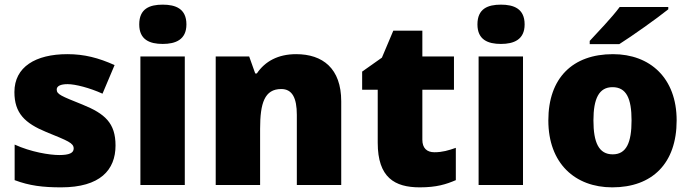

<svg xmlns="http://www.w3.org/2000/svg" viewBox="-20 -796 2974 826"><path d="M477 -170C477 -267 431 -307 335 -346C243 -383 224 -390 224 -411C224 -426 241 -434 271 -434C304 -434 366 -418 421 -393L473 -516C404 -547 343 -563 270 -563C133 -563 42 -508 42 -400C42 -309 87 -266 179 -228C272 -190 297 -181 297 -157C297 -138 278 -129 235 -129C193 -129 113 -142 43 -174V-21C107 3 164 10 243 10C411 10 477 -65 477 -170Z M680 -776C624 -776 579 -759 579 -691C579 -625 624 -607 680 -607C735 -607 782 -625 782 -691C782 -759 735 -776 680 -776ZM775 -553H584V0H775Z M1254 -563C1176 -563 1120 -532 1085 -480H1078L1052 -553H908V0H1099V-242C1099 -352 1118 -413 1190 -413C1237 -413 1257 -375 1257 -302V0H1448V-360C1448 -502 1368 -563 1254 -563Z M1849 -141C1816 -141 1797 -159 1797 -195V-410H1933V-553H1797V-664H1672L1623 -548L1538 -488V-410H1605V-182C1605 -32 1678 10 1786 10C1858 10 1899 -3 1941 -21V-160C1910 -149 1883 -141 1849 -141Z M2135 -776C2079 -776 2034 -759 2034 -691C2034 -625 2079 -607 2135 -607C2190 -607 2237 -625 2237 -691C2237 -759 2190 -776 2135 -776ZM2230 -553H2039V0H2230Z M2855 -756V-766H2646C2613 -721 2551 -657 2517 -620V-606H2644C2698 -640 2808 -718 2855 -756ZM2891 -278C2891 -461 2776 -563 2617 -563C2444 -563 2339 -461 2339 -278C2339 -93 2454 10 2614 10C2786 10 2891 -93 2891 -278ZM2533 -278C2533 -372 2557 -421 2615 -421C2675 -421 2697 -372 2697 -278C2697 -183 2675 -132 2616 -132C2556 -132 2533 -183 2533 -278Z"/></svg>

Font: Noto Sans Thai Looped Black
Style: Regular
Weight: 900
Designer: Sasikarn Vongin, Ben Mitchell
Foundry: The Fontpad Ltd
Version: Version 1.001